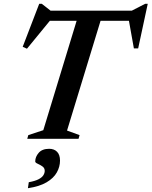

<svg xmlns="http://www.w3.org/2000/svg" viewBox="-20 -731 798 1011"><path d="M691 -621.5H188L253.5 -635L122 -474.5L99.5 -484.5L186.5 -711H200L259.5 -664.5L216 -675H706.5L654 -664.5L744.5 -711H758L707.5 -476H685L656.5 -635ZM389 -639.5H515L333 -43.5L399 -19.5L393.5 0H123.5L129 -19.5L208 -45.5ZM165.5 119Q165.5 95 183.8 73.8Q202 52.5 239 52.5Q265 52.5 280.5 68.2Q296 84 296 114.5Q296 147 279.2 177Q262.5 207 225.2 229Q188 251 127 260L131.5 228.5Q164.5 222.5 182.8 213Q201 203.5 208.2 192Q215.5 180.5 215.5 168.5Q215.5 153.5 203 145Q190.5 136.5 178 131Q165.5 125.5 165.5 119Z"/></svg>

Font: Newsreader 24pt SemiBold
Style: Italic
Weight: 600
Italic angle: -17°
Designer: Hugues Gentile
Foundry: Production Type
Version: Version 1.003